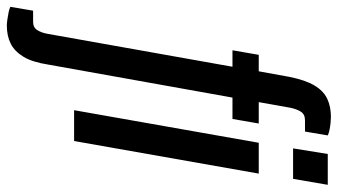

<svg xmlns="http://www.w3.org/2000/svg" viewBox="-296 -544 965 548"><g transform="rotate(90 186.0 -270.5)"><path d="M-15 192Q-21 192 -31.5 190.5Q-42 189 -52 187Q-62 185 -68 182L-57 117H-25Q-9 117 -1.5 105Q6 93 9 76L103 -452H56L69 -527H116L132 -615Q141 -660 156.5 -686Q172 -712 194.5 -722.5Q217 -733 246 -733Q253 -733 263 -732Q273 -731 283 -729Q293 -727 299 -724L288 -659H256Q239 -659 231.5 -647.5Q224 -636 220 -617L204 -527H265L252 -452H191L97 73Q90 119 74.5 144.5Q59 170 37 181Q15 192 -15 192ZM336 -625 352 -724H440L423 -625ZM227 0 320 -527H408L315 0Z"/></g></svg>

Font: Archivo ExtraCondensed Medium
Style: Italic
Weight: 500
Width: 2
Italic angle: -10°
Designer: Hector Gatti
Foundry: Omnibus-Type
Version: Version 2.001